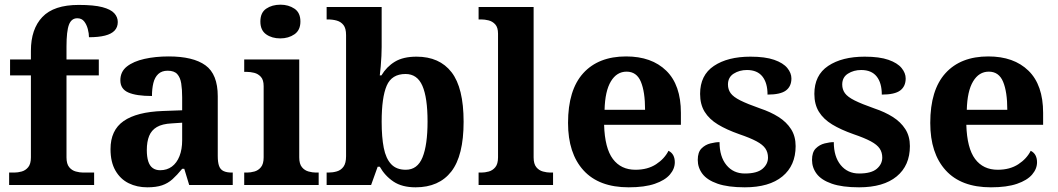

<svg xmlns="http://www.w3.org/2000/svg" viewBox="-20 -790 4517 820"><path d="M19 0V-53H41Q56 -53 72.5 -57.5Q89 -62 100.5 -76Q112 -90 112 -118V-468H23V-536H112V-573Q112 -666 161 -717.5Q210 -769 316 -769Q381 -769 417 -759.5Q453 -750 468 -733.5Q483 -717 483 -696Q483 -674 469.5 -659.5Q456 -645 428.5 -638Q401 -631 360 -631Q360 -647 355 -666Q350 -685 339.5 -698.5Q329 -712 310 -712Q285 -712 274.5 -684.5Q264 -657 264 -591V-536H402V-468H264V-118Q264 -90 275.5 -76Q287 -62 304 -57.5Q321 -53 335 -53H382V0Z M609 10Q565 10 529.5 -7.5Q494 -25 473 -61.5Q452 -98 452 -153Q452 -234 508 -273Q564 -312 676 -316L758 -319V-374Q758 -408 754 -433.5Q750 -459 737 -473.5Q724 -488 696 -488Q671 -488 656 -474Q641 -460 635 -435.5Q629 -411 629 -380Q562 -380 528 -395Q494 -410 494 -447Q494 -484 522 -506Q550 -528 597 -538.5Q644 -549 700 -549Q805 -549 857.5 -511Q910 -473 910 -379V-124Q910 -97 915.5 -81.5Q921 -66 934.5 -59.5Q948 -53 970 -53H974V0H788L767 -69H758Q736 -42 716.5 -24.5Q697 -7 672 1.5Q647 10 609 10ZM664 -63Q693 -63 714 -78.5Q735 -94 746.5 -123Q758 -152 758 -191V-266L713 -263Q673 -261 650 -247.5Q627 -234 617 -209.5Q607 -185 607 -149Q607 -121 613 -101.5Q619 -82 632 -72.5Q645 -63 664 -63Z M1023 0V-53H1035Q1050 -53 1066.5 -57.5Q1083 -62 1094.5 -76Q1106 -90 1106 -118V-422Q1106 -449 1094 -462Q1082 -475 1065.5 -479Q1049 -483 1035 -483H1023V-536H1258V-118Q1258 -90 1269.5 -76Q1281 -62 1298 -57.5Q1315 -53 1329 -53H1341V0ZM1177 -626Q1141 -626 1116.5 -643.5Q1092 -661 1092 -698Q1092 -736 1117 -753Q1142 -770 1178 -770Q1212 -770 1237.5 -753Q1263 -736 1263 -698Q1263 -661 1237.5 -643.5Q1212 -626 1177 -626Z M1755 10Q1697 10 1660.5 -14.5Q1624 -39 1602 -78H1593L1565 0H1375V-53H1382Q1401 -53 1418.5 -58Q1436 -63 1447 -78Q1458 -93 1458 -123V-640Q1458 -669 1447 -683Q1436 -697 1418.5 -702Q1401 -707 1379 -707H1375V-760H1610V-589Q1610 -574 1609 -551.5Q1608 -529 1606 -506Q1604 -483 1602 -468H1609Q1631 -505 1666.5 -526.5Q1702 -548 1759 -548Q1857 -548 1908.5 -481.5Q1960 -415 1960 -270Q1960 -125 1907.5 -57.5Q1855 10 1755 10ZM1713 -65Q1763 -65 1784.5 -118Q1806 -171 1806 -271Q1806 -373 1784 -423.5Q1762 -474 1712 -474Q1653 -474 1631.5 -424Q1610 -374 1610 -270Q1610 -204 1619 -158.5Q1628 -113 1650.5 -89Q1673 -65 1713 -65Z M2024 0V-53H2036Q2051 -53 2067.5 -57.5Q2084 -62 2095.5 -76Q2107 -90 2107 -118V-646Q2107 -673 2095 -686Q2083 -699 2066.5 -703Q2050 -707 2036 -707H2024V-760H2259V-118Q2259 -90 2270.5 -76Q2282 -62 2299 -57.5Q2316 -53 2330 -53H2342V0Z M2665 10Q2538 10 2472 -62.5Q2406 -135 2406 -265Q2406 -406 2471 -477.5Q2536 -549 2654 -549Q2763 -549 2825.5 -488Q2888 -427 2888 -308V-257H2560Q2563 -157 2597.5 -111Q2632 -65 2694 -65Q2746 -65 2782 -88.5Q2818 -112 2835 -146Q2849 -139 2855.5 -126.5Q2862 -114 2862 -97Q2862 -69 2841 -44.5Q2820 -20 2776.5 -5Q2733 10 2665 10ZM2735 -321Q2735 -398 2717 -441Q2699 -484 2656 -484Q2614 -484 2589 -442.5Q2564 -401 2562 -321Z M3161 10Q3089 10 3044.5 -5.5Q3000 -21 2980 -47.5Q2960 -74 2960 -107Q2960 -140 2976 -156Q2992 -172 3014 -177.5Q3036 -183 3053 -183Q3053 -121 3082.5 -85Q3112 -49 3161 -49Q3213 -49 3236.5 -69Q3260 -89 3260 -117Q3260 -139 3249 -155.5Q3238 -172 3211 -186.5Q3184 -201 3137 -217Q3083 -236 3046 -258.5Q3009 -281 2989.5 -312.5Q2970 -344 2970 -389Q2970 -469 3029 -508.5Q3088 -548 3185 -548Q3248 -548 3286.5 -534.5Q3325 -521 3342.5 -499.5Q3360 -478 3360 -455Q3360 -421 3336.5 -403.5Q3313 -386 3258 -386Q3258 -436 3236 -463.5Q3214 -491 3170 -491Q3138 -491 3113.5 -475.5Q3089 -460 3089 -429Q3089 -408 3100.5 -392Q3112 -376 3142 -361Q3172 -346 3226 -327Q3271 -312 3305 -290.5Q3339 -269 3358.5 -238.5Q3378 -208 3378 -166Q3378 -83 3321.5 -36.5Q3265 10 3161 10Z M3649 10Q3577 10 3532.5 -5.5Q3488 -21 3468 -47.5Q3448 -74 3448 -107Q3448 -140 3464 -156Q3480 -172 3502 -177.5Q3524 -183 3541 -183Q3541 -121 3570.5 -85Q3600 -49 3649 -49Q3701 -49 3724.5 -69Q3748 -89 3748 -117Q3748 -139 3737 -155.5Q3726 -172 3699 -186.5Q3672 -201 3625 -217Q3571 -236 3534 -258.5Q3497 -281 3477.5 -312.5Q3458 -344 3458 -389Q3458 -469 3517 -508.5Q3576 -548 3673 -548Q3736 -548 3774.5 -534.5Q3813 -521 3830.5 -499.5Q3848 -478 3848 -455Q3848 -421 3824.5 -403.5Q3801 -386 3746 -386Q3746 -436 3724 -463.5Q3702 -491 3658 -491Q3626 -491 3601.5 -475.5Q3577 -460 3577 -429Q3577 -408 3588.5 -392Q3600 -376 3630 -361Q3660 -346 3714 -327Q3759 -312 3793 -290.5Q3827 -269 3846.5 -238.5Q3866 -208 3866 -166Q3866 -83 3809.5 -36.5Q3753 10 3649 10Z M4212 10Q4085 10 4019 -62.5Q3953 -135 3953 -265Q3953 -406 4018 -477.5Q4083 -549 4201 -549Q4310 -549 4372.5 -488Q4435 -427 4435 -308V-257H4107Q4110 -157 4144.5 -111Q4179 -65 4241 -65Q4293 -65 4329 -88.5Q4365 -112 4382 -146Q4396 -139 4402.5 -126.5Q4409 -114 4409 -97Q4409 -69 4388 -44.5Q4367 -20 4323.5 -5Q4280 10 4212 10ZM4282 -321Q4282 -398 4264 -441Q4246 -484 4203 -484Q4161 -484 4136 -442.5Q4111 -401 4109 -321Z"/></svg>

Font: Noto Serif Gujarati
Style: Bold
Weight: 700
Version: Version 2.102